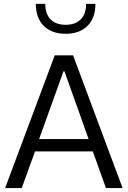

<svg xmlns="http://www.w3.org/2000/svg" viewBox="-20 -958 650 978"><path d="M158.4 -186.8H452.7L519.7 0H604.5L352.2 -676.2H258.9L6 0H90.7ZM303.4 -594.8H308.3L431.4 -249.5H179.2ZM466.1 -938.2H418.5Q418.5 -886.7 391.1 -859.2Q363.8 -831.7 314.4 -831.7Q264.9 -831.7 237.8 -859.2Q210.6 -886.7 210.6 -938.2H162.4Q162.4 -866.4 203 -826.1Q243.5 -785.9 314.4 -785.9Q385.2 -785.9 425.6 -826.1Q466.1 -866.4 466.1 -938.2Z"/></svg>

Font: Estedad VF
Style: Regular
Weight: 100
Designer: Amin Abedi
Version: Version 7.3